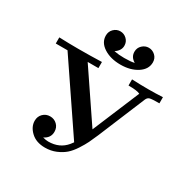

<svg xmlns="http://www.w3.org/2000/svg" viewBox="-204 -1111 1277 1303"><g transform="rotate(30 434.5 -459.0)"><path d="M31 -638V-686Q112 -683 177 -683H183Q275 -683 365 -686V-638H281L538 -258L692 -626Q670 -638 601 -638V-686Q666 -683 729 -683Q786 -683 843 -686V-638Q784 -638 768.5 -633.5Q753 -629 745 -611L592 -243Q574 -201 560.5 -173Q547 -145 522 -106.5Q497 -68 470.5 -45Q444 -22 405 -5.5Q366 11 320 11Q251 11 210 -27.5Q169 -66 169 -113Q169 -147 191.5 -169Q214 -191 246 -191Q278 -191 300.5 -169.5Q323 -148 323 -114Q323 -66 276 -43Q300 -36 319 -36Q407 -36 458 -98Q464 -105 474 -119V-120L123 -638ZM298 -855Q298 -887 319.5 -908Q341 -929 370 -929Q399 -929 420.5 -908.5Q442 -888 442 -857Q442 -819 402 -792Q438 -785 482 -785Q535 -785 561 -792Q521 -815 521 -857Q521 -888 543 -908.5Q565 -929 593 -929Q622 -929 644 -908.5Q666 -888 666 -856Q666 -802 613 -767.5Q560 -733 482 -733Q404 -733 351 -767Q298 -801 298 -855Z"/></g></svg>

Font: CMU Serif
Style: Bold
Weight: 700
Version: Version 0.7.0